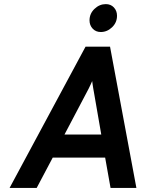

<svg xmlns="http://www.w3.org/2000/svg" viewBox="-20 -931 719 951"><path d="M27.4 0 403.8 -700H525L655.6 0H527.6L500.8 -150.4H241.2L161.6 0ZM299.4 -264.6H481.6L445.6 -472Q444.4 -478.5 442.4 -489.9Q440.4 -501.3 438.8 -512.5Q437.1 -523.7 436.6 -529.4Q434.1 -523.4 429.2 -512.9Q424.4 -502.4 419 -491.7Q413.7 -481 409.8 -474.2ZM479 -772.4Q454.5 -772.4 438.9 -789.2Q423.4 -806.1 423.4 -830Q423.4 -863.6 448.1 -887.1Q472.8 -910.6 504 -910.6Q528.9 -910.6 544.2 -894Q559.6 -877.4 559.6 -853Q559.6 -819.4 535.1 -795.9Q510.6 -772.4 479 -772.4Z"/></svg>

Font: Overpass
Style: Italic
Weight: 400
Italic angle: -10°
Designer: Delve Withrington, Dave Bailey, Thomas Jockin
Foundry: Delve Fonts LLC
Version: Version 4.000